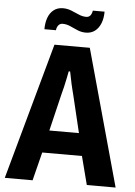

<svg xmlns="http://www.w3.org/2000/svg" viewBox="-59 -918 679 963"><g transform="rotate(5 281.0 -437.0)"><path d="M2 0 192 -687H370L560 0H415L378 -143H178L142 0ZM204 -256H353L307 -448Q305 -456 301.5 -469.5Q298 -483 294.5 -499Q291 -515 288 -531Q285 -547 282 -560H275Q272 -544 267.5 -522.5Q263 -501 258.5 -481Q254 -461 250 -448ZM135 -760Q135 -793 144.5 -818.5Q154 -844 173 -858.5Q192 -873 219 -873Q241 -873 261 -865Q281 -857 300 -848.5Q319 -840 338 -840Q351 -840 358.5 -848.5Q366 -857 369 -874H428Q428 -841 418 -815.5Q408 -790 389 -775.5Q370 -761 343 -761Q321 -761 301 -769.5Q281 -778 262.5 -786.5Q244 -795 224 -795Q211 -795 203 -785.5Q195 -776 193 -760Z"/></g></svg>

Font: Archivo Condensed
Style: Bold
Weight: 700
Width: 3
Designer: Hector Gatti
Foundry: Omnibus-Type
Version: Version 2.001